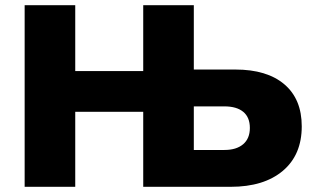

<svg xmlns="http://www.w3.org/2000/svg" viewBox="-20 -720 1206 740"><path d="M1143 -233Q1143 -123 1070 -61.5Q997 0 869 0H532V-289H270V0H75V-700H270V-446H532V-700H727V-452H887Q1009 -452 1076 -395Q1143 -338 1143 -233ZM943 -227Q943 -268 917.5 -289Q892 -310 845 -310H727V-142H845Q891 -142 917 -164Q943 -186 943 -227Z"/></svg>

Font: CMG Sans ExtraBold
Style: Regular
Weight: 800
Designer: Julieta Ulanovsky
Foundry: Julieta Ulanovsky
Version: Version 7.200